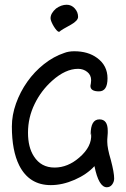

<svg xmlns="http://www.w3.org/2000/svg" viewBox="-20 -787 531 809"><path d="M229 -653Q224 -653 218 -660Q212 -667 206.5 -676Q201 -685 197 -694.5Q193 -704 193 -710Q193 -731 216 -751Q238 -767 261 -767Q281 -767 295 -751.5Q309 -736 309 -716Q309 -700 279 -683Q239 -661 236 -658Q231 -653 229 -653ZM430 2Q396 2 378 -87Q346 -52 294.5 -29.5Q243 -7 194 -7Q103 -7 61 -90Q30 -152 30 -254Q30 -302 47.5 -351Q65 -400 95 -442.5Q125 -485 165.5 -517Q206 -549 251 -564Q269 -571 293 -571Q351 -571 389 -543Q433 -511 433 -457Q433 -402 397 -402Q361 -402 361 -425Q361 -427 363 -437Q364 -442 364 -449Q364 -471 347.5 -484Q331 -497 309 -497Q256 -497 200 -447Q153 -405 126 -349Q98 -292 98 -228Q98 -166 123 -128Q153 -81 210 -81Q266 -81 315 -124Q368 -170 364 -222V-226L362 -217V-221Q362 -284 399 -284Q434 -284 434 -236Q434 -232 434 -226.5Q434 -221 433 -213Q432 -205 432 -199Q432 -193 432 -189Q432 -163 447 -113Q461 -60 461 -35Q461 -21 452.5 -9.5Q444 2 430 2Z"/></svg>

Font: Dongol
Style: Regular
Weight: 400
Designer: Abdo Mohamed and Ibrahim Hamdi
Foundry: Protype Foundry
Version: Version 1.000;hotconv 1.0.109;makeotfexe 2.5.65596